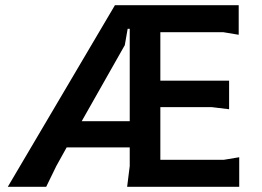

<svg xmlns="http://www.w3.org/2000/svg" viewBox="-20 -720 1011 740"><path d="M10 0 423 -700H900V-586L840 -596H598V-409H863V-299L797 -307H598V-104H842L902 -114V0H470L480 -80V-152H237L197 -80L158 0ZM295 -253H480V-609H472L461 -546Z"/></svg>

Font: AR One Sans SemiBold
Style: Regular
Weight: 600
Designer: Niteesh Yadav
Foundry: Niteesh Yadav
Version: Version 1.001;gftools[0.9.33]